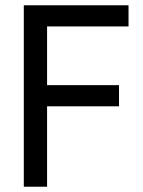

<svg xmlns="http://www.w3.org/2000/svg" viewBox="-20 -706 541 726"><path d="M70 0V-686H466V-606H158V-384H430V-304H158V0Z"/></svg>

Font: Archivo Narrow
Style: Regular
Weight: 400
Designer: Hector Gatti
Foundry: Omnibus-Type
Version: Version 3.002